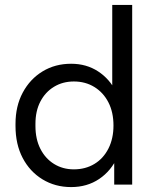

<svg xmlns="http://www.w3.org/2000/svg" viewBox="-20 -750 632 780"><path d="M269 10Q204 10 152.5 -21.5Q101 -53 72 -108.5Q43 -164 43 -238V-247Q43 -319 72.5 -374Q102 -429 153 -460Q204 -491 269 -491Q331 -491 378.5 -460Q426 -429 452 -376L436 -357V-730H517V0H444V-130L458 -114Q432 -56 383 -23Q334 10 269 10ZM280 -62Q327 -62 363.5 -84Q400 -106 420.5 -146.5Q441 -187 441 -240Q441 -294 420.5 -334Q400 -374 363.5 -396.5Q327 -419 280 -419Q235 -419 199.5 -397.5Q164 -376 144 -337.5Q124 -299 124 -247V-238Q124 -185 144 -145.5Q164 -106 199.5 -84Q235 -62 280 -62Z"/></svg>

Font: SUSE Thin
Style: Regular
Weight: 400
Version: Version 1.000